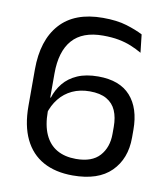

<svg xmlns="http://www.w3.org/2000/svg" viewBox="-77 -715 693 792"><g transform="rotate(10 270.0 -319.0)"><path d="M280 12Q207.5 12 156.2 -16.2Q105 -44.5 78 -100.5Q51 -156.5 51 -239V-391.5Q51 -514.5 111.8 -582.2Q172.5 -650 291 -650Q350 -650 390.8 -637.5Q431.5 -625 459.5 -610.5L468 -535Q446.5 -547.5 422.8 -557.2Q399 -567 370.2 -572.5Q341.5 -578 304 -578Q218 -578 175.8 -530Q133.5 -482 133.5 -389V-230Q133.5 -172.5 151 -134Q168.5 -95.5 201.5 -76.5Q234.5 -57.5 281.5 -57.5Q348.5 -57.5 380.5 -93.2Q412.5 -129 412.5 -185V-215Q412.5 -254.5 400.2 -282.8Q388 -311 361 -326.5Q334 -342 290.5 -342Q249.5 -342 217.2 -327Q185 -312 162.8 -284.2Q140.5 -256.5 129.5 -218.5L121.5 -288.5H136Q146.5 -322.5 168.8 -349.8Q191 -377 227 -392.8Q263 -408.5 314 -408.5Q404 -408.5 449.2 -358Q494.5 -307.5 494.5 -216.5V-184Q494.5 -95.5 440.5 -41.8Q386.5 12 280 12Z"/></g></svg>

Font: Anek Malayalam
Style: Regular
Weight: 400
Version: Version 1.003